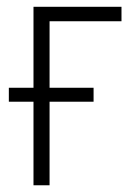

<svg xmlns="http://www.w3.org/2000/svg" viewBox="-20 -551 395 571"><path d="M341.3 -530.8V-487.8H127.4V-290H258.3V-248.5H127.4V0H79.6V-248.5H6.3V-290H79.6V-530.8Z"/></svg>

Font: Open Sans SemiCondensed Light
Style: Regular
Weight: 300
Width: 4
Designer: Monotype Design Team
Foundry: Monotype Imaging Inc.
Version: Version 3.000